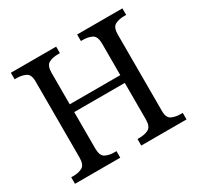

<svg xmlns="http://www.w3.org/2000/svg" viewBox="-153 -892 1098 1069"><g transform="rotate(-30 396.5 -357.0)"><path d="M38 0V-42H51Q85 -42 109 -54.5Q133 -67 133 -114V-604Q133 -648 108.5 -660Q84 -672 51 -672H38V-714H329V-672H316Q282 -672 258 -659.5Q234 -647 234 -600V-398H559V-600Q559 -647 535 -659.5Q511 -672 477 -672H464V-714H755V-672H742Q708 -672 684 -659.5Q660 -647 660 -600V-109Q660 -65 684.5 -53.5Q709 -42 742 -42H755V0H464V-42H477Q511 -42 535 -54.5Q559 -67 559 -114V-348H234V-114Q234 -67 258 -54.5Q282 -42 316 -42H329V0Z"/></g></svg>

Font: NotoSerif-Regular
Style: Regular
Weight: 400
Designer: Monotype Design Team
Foundry: Monotype Imaging Inc.
Version: Version 2.007; ttfautohint (v1.8) -l 8 -r 50 -G 200 -x 14 -D